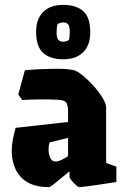

<svg xmlns="http://www.w3.org/2000/svg" viewBox="-20 -755 506 787"><path d="M181 12Q126 12 92.5 -8Q59 -28 43.5 -62Q28 -96 28 -136Q28 -159 32.5 -182.5Q37 -206 44 -231L259 -255V-296Q259 -324 251.5 -334.5Q244 -345 218 -346Q185 -348 143 -347.5Q101 -347 71 -345L55 -368L82 -467Q112 -470 148 -471.5Q184 -473 219 -473Q254 -473 280 -468Q295 -465 317.5 -447Q340 -429 362.5 -404Q385 -379 400 -354.5Q415 -330 415 -315V-87L457 -72V-9Q432 -5 399 0Q366 5 339 8.5Q312 12 304 12Q301 12 291.5 3.5Q282 -5 273.5 -15Q265 -25 265 -29V-53Q249 -40 230.5 -24.5Q212 -9 198.5 1.5Q185 12 181 12ZM179 -142Q179 -126 185.5 -109.5Q192 -93 208 -93Q218 -93 231 -99Q244 -105 259 -115V-190L183 -171Q179 -157 179 -142ZM239 -512Q186 -512 157 -538Q128 -564 128 -625Q128 -677 157 -706Q186 -735 239 -735Q292 -735 321 -709.5Q350 -684 350 -622Q350 -570 321 -541Q292 -512 239 -512ZM239 -584Q252 -584 262 -591Q264 -597 265 -605.5Q266 -614 266 -624Q266 -647 259.5 -655Q253 -663 239 -663Q226 -663 216 -656Q214 -650 213 -641Q212 -632 212 -623Q212 -600 219 -592Q226 -584 239 -584Z"/></svg>

Font: Grenze Gotisch Black
Style: Regular
Weight: 900
Designer: Renata Polastri
Foundry: Omnibus-Type
Version: Version 1.001